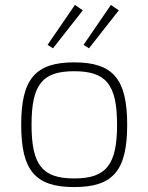

<svg xmlns="http://www.w3.org/2000/svg" viewBox="-20 -747 602 779"><path d="M284 -727 173 -565 195 -551 316 -705ZM430 -727 319 -565 341 -551 462 -705ZM281 -494C123 -494 66 -426 66 -241C66 -55 123 12 281 12C439 12 496 -55 496 -241C496 -426 439 -494 281 -494ZM281 -458C409 -458 455 -406 455 -241C455 -76 409 -23 281 -23C153 -23 108 -76 108 -241C108 -406 153 -458 281 -458Z"/></svg>

Font: Exo 2 Extra Light
Style: Regular
Weight: 250
Designer: Natanael Gama
Version: Version 1.001;PS 001.001;hotconv 1.0.88;makeotf.lib2.5.64775